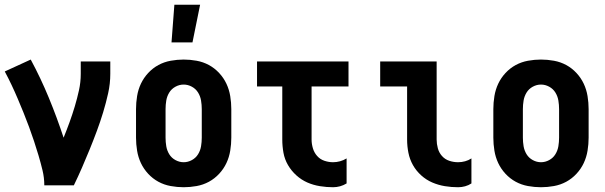

<svg xmlns="http://www.w3.org/2000/svg" viewBox="-21 -778 2541 806"><path d="M165 0Q165 -32 157.5 -63Q150 -94 141 -124.5Q132 -155 122 -185Q112 -215 101 -245Q90 -275 78 -304.5Q66 -334 53.5 -363.5Q41 -393 27.5 -421.5Q14 -450 -1 -478L108 -528Q150 -450 184 -367.5Q218 -285 246 -200Q259 -232 271 -265Q283 -298 293 -331.5Q303 -365 310.5 -399Q318 -433 318 -468V-520H442V-468Q442 -427 433 -386.5Q424 -346 412 -306.5Q400 -267 385.5 -228Q371 -189 355.5 -151Q340 -113 323.5 -75Q307 -37 289 0Z M750 8Q723 8 695.5 3Q668 -2 644 -15Q620 -28 601 -48.5Q582 -69 570.5 -93.5Q559 -118 554.5 -145.5Q550 -173 550 -200V-320Q550 -347 554.5 -374.5Q559 -402 570.5 -426.5Q582 -451 601 -471.5Q620 -492 644 -505Q668 -518 695.5 -523Q723 -528 750 -528Q777 -528 804.5 -523Q832 -518 856 -505Q880 -492 899 -471.5Q918 -451 929.5 -426.5Q941 -402 945.5 -374.5Q950 -347 950 -320V-200Q950 -173 945.5 -145.5Q941 -118 929.5 -93.5Q918 -69 899 -48.5Q880 -28 856 -15Q832 -2 804.5 3Q777 8 750 8ZM750 -97Q768 -97 784.5 -106Q801 -115 810.5 -130.5Q820 -146 823 -164Q826 -182 826 -200V-320Q826 -338 823 -356Q820 -374 810.5 -389.5Q801 -405 784.5 -414Q768 -423 750 -423Q732 -423 715.5 -414Q699 -405 689.5 -389.5Q680 -374 677 -356Q674 -338 674 -320V-200Q674 -182 677 -164Q680 -146 689.5 -130.5Q699 -115 715.5 -106Q732 -97 750 -97ZM699 -600 711 -758H819L787 -600Z M1377 8Q1350 8 1322 3.5Q1294 -1 1269 -12Q1244 -23 1223 -42Q1202 -61 1188 -85Q1174 -109 1169 -136.5Q1164 -164 1164 -192V-415H1058V-520H1442V-415H1287V-192Q1287 -174 1292.5 -155.5Q1298 -137 1310.5 -123Q1323 -109 1341 -103Q1359 -97 1377 -97Q1392 -97 1406.5 -101Q1421 -105 1434 -113V-8Q1421 0 1406.5 4Q1392 8 1377 8Z M1902 8Q1874 8 1846.5 3.5Q1819 -1 1793.5 -12Q1768 -23 1747 -42Q1726 -61 1712.5 -85Q1699 -109 1693.5 -136.5Q1688 -164 1688 -192V-415H1575V-520H1812V-192Q1812 -174 1817 -155.5Q1822 -137 1834.5 -123Q1847 -109 1865 -103Q1883 -97 1902 -97Q1917 -97 1931.5 -101Q1946 -105 1958 -113V-8Q1946 0 1931.5 4Q1917 8 1902 8Z M2250 8Q2223 8 2195.5 3Q2168 -2 2144 -15Q2120 -28 2101 -48.5Q2082 -69 2070.5 -93.5Q2059 -118 2054.5 -145.5Q2050 -173 2050 -200V-320Q2050 -347 2054.5 -374.5Q2059 -402 2070.5 -426.5Q2082 -451 2101 -471.5Q2120 -492 2144 -505Q2168 -518 2195.5 -523Q2223 -528 2250 -528Q2277 -528 2304.5 -523Q2332 -518 2356 -505Q2380 -492 2399 -471.5Q2418 -451 2429.5 -426.5Q2441 -402 2445.5 -374.5Q2450 -347 2450 -320V-200Q2450 -173 2445.5 -145.5Q2441 -118 2429.5 -93.5Q2418 -69 2399 -48.5Q2380 -28 2356 -15Q2332 -2 2304.5 3Q2277 8 2250 8ZM2250 -97Q2268 -97 2284.5 -106Q2301 -115 2310.5 -130.5Q2320 -146 2323 -164Q2326 -182 2326 -200V-320Q2326 -338 2323 -356Q2320 -374 2310.5 -389.5Q2301 -405 2284.5 -414Q2268 -423 2250 -423Q2232 -423 2215.5 -414Q2199 -405 2189.5 -389.5Q2180 -374 2177 -356Q2174 -338 2174 -320V-200Q2174 -182 2177 -164Q2180 -146 2189.5 -130.5Q2199 -115 2215.5 -106Q2232 -97 2250 -97Z"/></svg>

Font: Iosevka Term Curly Extrabold
Style: Regular
Weight: 800
Designer: Belleve Invis
Foundry: Belleve Invis
Version: Version 32.3.0